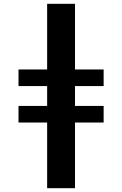

<svg xmlns="http://www.w3.org/2000/svg" viewBox="-20 -843 640 1006"><path d="M227 143V-201H77V-288H227V-392H77V-479H227V-823H373V-479H523V-392H373V-288H523V-201H373V143Z"/></svg>

Font: Iosevka Aile Heavy
Style: Regular
Weight: 900
Designer: Belleve Invis
Foundry: Belleve Invis
Version: Version 31.1.0; ttfautohint (v1.8.4)